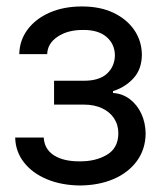

<svg xmlns="http://www.w3.org/2000/svg" viewBox="-20 -566 499 598"><path d="M27.3 -137.7H116.2Q118.2 -101.1 148.4 -82Q178.7 -63 228.5 -63.5Q277.3 -63 312.7 -83.7Q348.1 -104.5 348.6 -150.4Q348.6 -177.2 335.2 -197.5Q321.8 -217.8 297.6 -229Q273.4 -240.2 241.2 -240.2H148.4V-314.5H241.2Q289.6 -314.5 313.5 -336.9Q337.4 -359.4 337.9 -393.6Q337.4 -429.2 311.5 -451.2Q285.6 -473.1 239.3 -472.7Q191.4 -473.1 159.7 -451.9Q127.9 -430.7 127 -397.5H40Q41 -440.9 66.2 -474.4Q91.3 -507.8 135 -526.9Q178.7 -545.9 235.4 -545.9Q292 -545.9 333.5 -526.1Q375 -506.3 398.2 -472.4Q421.4 -438.5 421.9 -395.5Q421.4 -350.1 395.5 -322Q369.6 -293.9 332 -282.2V-276.4Q361.8 -274.4 384.5 -257.1Q407.2 -239.7 420.2 -211.9Q433.1 -184.1 433.6 -150.4Q433.1 -101.1 406.5 -64.7Q379.9 -28.3 334 -8.5Q288.1 11.2 229.5 11.7Q171.9 11.2 126.5 -7.6Q81.1 -26.4 54.7 -60.1Q28.3 -93.8 27.3 -137.7Z"/></svg>

Font: Inter Display V
Style: Regular
Weight: 400
Designer: Rasmus Andersson
Foundry: rsms
Version: Version 3.015;git-src